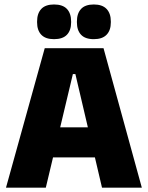

<svg xmlns="http://www.w3.org/2000/svg" viewBox="-20 -860 678 880"><path d="M7.5 0 185 -639H454.5L630 0H447.5L325.5 -520.5H314L190 0ZM175 -138.5V-276.5H461.5V-138.5ZM227.5 -680.5Q188.5 -680.5 169.2 -700.8Q150 -721 150 -757.5V-761.5Q150 -798.5 169.2 -819Q188.5 -839.5 227.5 -839.5Q267.5 -839.5 286.8 -819Q306 -798.5 306 -761.5V-757.5Q306 -721 286.8 -700.8Q267.5 -680.5 227.5 -680.5ZM410 -680.5Q370.5 -680.5 351.5 -700.8Q332.5 -721 332.5 -757.5V-761.5Q332.5 -798.5 351.5 -819Q370.5 -839.5 410 -839.5Q449 -839.5 468.5 -819Q488 -798.5 488 -761.5V-757.5Q488 -721 468.5 -700.8Q449 -680.5 410 -680.5Z"/></svg>

Font: Anek Latin ExtraBold
Style: Regular
Weight: 800
Designer: Yesha Goshar
Foundry: Ek Type
Version: Version 1.003